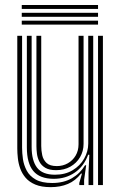

<svg xmlns="http://www.w3.org/2000/svg" viewBox="-20 -744 487 772"><path d="M184 8.5Q146.8 8.5 122.2 -1.8Q97.8 -12 83.1 -29.1Q68.5 -46.2 61.2 -66.8Q54 -87.2 51.8 -108.1Q49.5 -129 49.5 -147V-600H68.8V-150Q68.8 -129 72.2 -104.5Q75.8 -80 87.5 -58Q99.2 -36 123.6 -22.1Q148 -8.2 189.8 -8.2Q236 -8.2 269.1 -27.4Q302.2 -46.5 322 -79.5H326.5L318.2 -21V0H298.8V-8.2L309.5 -46H305.8Q283.5 -17.2 253 -4.4Q222.5 8.5 184 8.5ZM374.2 0V-600H393.8V0ZM205.8 -59.8Q178 -59.8 162 -69.4Q146 -79 138.4 -94Q130.8 -109 128.6 -125.6Q126.5 -142.2 126.5 -156.2V-600H145.8V-157.2Q145.8 -138.2 149.9 -119.6Q154 -101 167.4 -88.6Q180.8 -76.2 208.5 -76.2Q232.8 -76.2 252.5 -87.4Q272.2 -98.5 284 -118.2Q295.8 -138 295.8 -164V-600H316V-165.5Q316 -136.2 301.9 -112.1Q287.8 -88 262.9 -73.9Q238 -59.8 205.8 -59.8ZM195 -25Q139.5 -25.5 113.8 -56.6Q88 -87.8 88 -151V-600H107.2V-153.2Q107.2 -98.5 128.9 -70Q150.5 -41.5 201.2 -41.5Q242 -41.5 272 -59.5Q302 -77.5 318.4 -106.2Q334.8 -135 334.8 -166.8V-600H354.8V0H336V-51L339.2 -121.8H334.5Q317.2 -75 280.5 -49.9Q243.8 -24.8 195 -25ZM67.5 -708.2V-724H374.2V-708.2ZM67.5 -645V-660.8H374.2V-645ZM67.5 -676.5V-692.5H374.2V-676.5Z"/></svg>

Font: Big Shoulders Inline Text Thin SemiBold
Style: Regular
Weight: 600
Version: Version 2.002